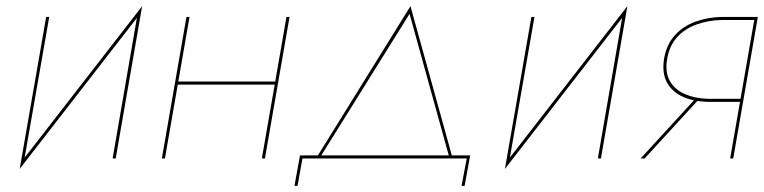

<svg xmlns="http://www.w3.org/2000/svg" viewBox="-20 -515 2483 624"><path d="M44 34 54 5 442 -495 432 -466ZM57 15 44 34 130 -460H140ZM356 0H346L428 -475L442 -495Z M556 -250H877L875 -240H555ZM921 -460 841 0H831L911 -460ZM596 -460 516 0H506L586 -460Z M1023 -8H1012L1314 -495L1449 -8H1439L1311 -470ZM963 0 947 89H937L955 -10H1508L1490 89H1480L1497 0Z M1621 34 1631 5 2019 -495 2009 -466ZM1634 15 1621 34 1707 -460H1717ZM1933 0H1923L2005 -475L2019 -495Z M2062 0 2238 -192H2251L2075 0ZM2353 0 2433 -460H2443L2363 0ZM2388 -184H2279Q2235 -185 2200.5 -200Q2166 -215 2148.5 -245.5Q2131 -276 2138 -323Q2146 -370 2173 -400Q2200 -430 2240 -444.5Q2280 -459 2325 -460H2435L2434 -450H2324Q2282 -449 2244 -435.5Q2206 -422 2180.5 -394Q2155 -366 2148 -322Q2141 -279 2157.5 -251Q2174 -223 2206.5 -209Q2239 -195 2280 -194H2390Z"/></svg>

Font: Jost Thin
Style: Italic
Weight: 200
Italic angle: -5°
Version: Version 3.710